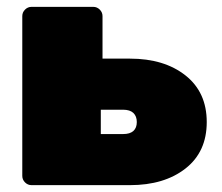

<svg xmlns="http://www.w3.org/2000/svg" viewBox="-20 -540 648 560"><path d="M72 0Q61 0 53 -8Q45 -16 45 -27V-493Q45 -504 53 -512Q61 -520 72 -520H252Q263 -520 271 -512Q279 -504 279 -493V-369H359Q459 -369 521 -320Q583 -271 583 -184Q583 -97 521 -48.5Q459 0 359 0ZM274 -149H339Q359 -149 369 -158Q379 -167 379 -184Q379 -201 369 -210.5Q359 -220 339 -220H274Z"/></svg>

Font: Rubik Light Black
Style: Regular
Weight: 900
Version: Version 2.104